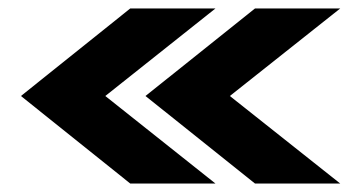

<svg xmlns="http://www.w3.org/2000/svg" viewBox="-20 -474 856 454"><path d="M229 -247 489.5 -40H288L29.5 -247L288 -454H489.5ZM523.5 -247 784.5 -40H583L324 -247L583 -454H784.5Z"/></svg>

Font: Anybody Wide
Style: Bold
Weight: 700
Width: 7
Designer: Tyler Finck
Foundry: Etcetera Type Company
Version: Version 1.000; ttfautohint (v1.8)